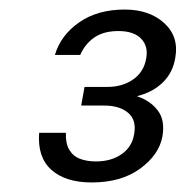

<svg xmlns="http://www.w3.org/2000/svg" viewBox="-20 -729 389 402"><path d="M172 -347Q117 -347 87.5 -373.5Q58 -400 62 -451H118Q117 -429 125 -415.5Q133 -402 147.5 -396.5Q162 -391 181 -391Q213 -391 235 -406.5Q257 -422 261 -449Q266 -478 248 -493Q230 -508 198 -508H150L157 -547H205Q236 -547 258.5 -562.5Q281 -578 286 -606Q291 -632 275.5 -648Q260 -664 228 -664Q197 -664 177.5 -650.5Q158 -637 148 -614H95Q107 -655 145.5 -682Q184 -709 241 -709Q293 -709 324 -680.5Q355 -652 347 -608Q342 -577 321 -556.5Q300 -536 268 -528V-527Q295 -518 310.5 -497.5Q326 -477 320 -443Q313 -405 273.5 -376Q234 -347 172 -347Z"/></svg>

Font: DM Sans 11pt Light
Style: Italic
Weight: 300
Italic angle: -10°
Version: Version 4.004;gftools[0.9.30]